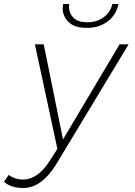

<svg xmlns="http://www.w3.org/2000/svg" viewBox="-114 -742 674 957"><path d="M2 195Q-60 195 -94 164L-71 130Q-39 153 0 153Q75 153 135 58L172 0L60 -521H104L200 -47L482 -521H527L166 77Q93 195 2 195ZM320 -603Q257 -603 227.8 -632.2Q198.5 -661.5 198.5 -698.5Q198.5 -709.5 201 -722H231Q230 -714 230 -706.5Q230 -676 252 -653.5Q274 -631 322 -631Q368 -631 402 -655.5Q436 -680 446 -722H477Q465 -667 422.5 -635Q380 -603 320 -603Z"/></svg>

Font: Argentum Sans ExtraLight
Style: Italic
Weight: 200
Italic angle: -11°
Designer: Julieta Ulanovsky (font), Cristiano Sobral (main changes and remaster)
Foundry: Julieta Ulanovsky (font), Cristiano Sobral (main changes and remaster)
Version: Version 2.007;June 15, 2022;FontCreator 14.0.0.2814 64-bit; 